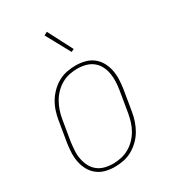

<svg xmlns="http://www.w3.org/2000/svg" viewBox="-182 -847 864 957"><g transform="rotate(-30 250.0 -368.5)"><path d="M196 8Q169 8 143.5 1.5Q118 -5 98 -20.5Q78 -36 65.5 -58Q53 -80 47.5 -106Q42 -132 43 -159Q44 -186 48 -213L68 -333Q72 -358 80 -383Q88 -408 101.5 -430.5Q115 -453 134.5 -472.5Q154 -492 177.5 -505Q201 -518 226.5 -523Q252 -528 277 -528Q304 -528 330 -521.5Q356 -515 376 -499.5Q396 -484 408.5 -462Q421 -440 426.5 -414Q432 -388 431 -361Q430 -334 426 -307L406 -187Q402 -162 393.5 -137Q385 -112 372 -89.5Q359 -67 339 -47.5Q319 -28 295.5 -15Q272 -2 246.5 3Q221 8 196 8ZM197 -10Q219 -10 242.5 -15Q266 -20 287.5 -32Q309 -44 326.5 -62Q344 -80 356 -101Q368 -122 375 -144.5Q382 -167 386 -190L406 -310Q410 -334 411 -358.5Q412 -383 408 -406Q404 -429 393.5 -449.5Q383 -470 365 -484Q347 -498 324 -504Q301 -510 276 -510Q254 -510 230.5 -505Q207 -500 186 -488Q165 -476 147.5 -458Q130 -440 118 -419Q106 -398 98.5 -375.5Q91 -353 87 -330L67 -210Q64 -186 62.5 -161.5Q61 -137 65.5 -114Q70 -91 80.5 -70.5Q91 -50 108.5 -36Q126 -22 149 -16Q172 -10 197 -10ZM295 -596 219 -735 238 -745 311 -604Z"/></g></svg>

Font: Iosevka Curly Slab Thin
Style: Italic
Weight: 100
Italic angle: -9°
Monospace: yes
Designer: Belleve Invis
Foundry: Belleve Invis
Version: Version 22.1.2; ttfautohint (v1.8.4)